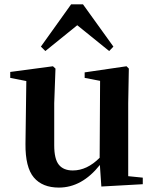

<svg xmlns="http://www.w3.org/2000/svg" viewBox="-20 -851 712 887"><path d="M336.9 -734.4 189.5 -615.2 168.9 -635.7 308.6 -831.1H363.3L503.9 -635.7L484.4 -615.2ZM572.3 -37.1 639.6 -30.3V0L448.2 10.7L441.4 -88.9Q358.4 15.6 252 15.6Q175.8 15.6 136.2 -31.2Q96.7 -78.1 97.7 -186.5L101.6 -476.6L27.3 -491.2V-518.6L224.6 -544.9L236.3 -534.2L230.5 -374V-179.7Q230.5 -116.2 252 -89.8Q273.4 -63.5 316.4 -63.5Q381.8 -63.5 440.4 -122.1L442.4 -477.5L371.1 -491.2V-516.6L564.5 -544.9L575.2 -534.2L572.3 -374Z"/></svg>

Font: GenYoMin TW TTF Bold
Style: Regular
Weight: 700
Version: Version 1.300